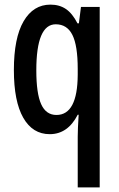

<svg xmlns="http://www.w3.org/2000/svg" viewBox="-20 -570 513 830"><path d="M316 21Q316 4 317 -19.5Q318 -43 320 -74H316Q273 10 195 10Q121 10 80.5 -61Q40 -132 40 -267Q40 -406 82 -478Q124 -550 198 -550Q237 -550 265 -531Q293 -512 315 -469H321L330 -540H411V240H316ZM224 -73Q315 -73 316 -247V-272Q316 -373 293 -419Q270 -465 221 -465Q137 -465 137 -266Q137 -166 158 -119.5Q179 -73 224 -73Z"/></svg>

Font: Noto Sans Gurmukhi ExtraCondensed Medium
Style: Regular
Weight: 500
Width: 2
Designer: Jelle Bosma - Monotype Design Team
Foundry: Monotype Imaging Inc.
Version: Version 2.004; ttfautohint (v1.8.4.7-5d5b)